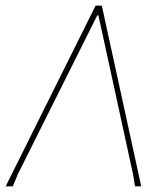

<svg xmlns="http://www.w3.org/2000/svg" viewBox="-28 -657 572 677"><path d="M-8 0 309 -637H331L470 0H448L441 -43L319 -603H315L35 -43L17 0Z"/></svg>

Font: Alegreya Sans Thin
Style: Italic
Weight: 100
Italic angle: -7°
Designer: Juan Pablo del Peral
Foundry: Huerta Tipografica
Version: Version 2.007